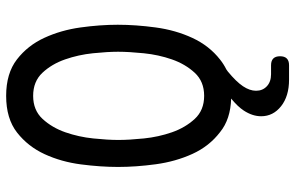

<svg xmlns="http://www.w3.org/2000/svg" viewBox="-192 -588 983 640"><g transform="rotate(-90 300.0 -268.5)"><path d="M402 143Q417 143 424.5 150.5Q432 158 432 173Q432 188 424.5 195.5Q417 203 402 203H354Q299 203 265.5 176.5Q232 150 232 110Q232 81 251 52Q264 32 291 10Q222 8 179 -27Q132 -63 106.5 -119Q81 -175 72 -241Q63 -307 63 -367Q63 -425 71.5 -490.5Q80 -556 105.5 -611.5Q131 -667 177.5 -703.5Q224 -740 300 -740Q375 -740 421.5 -704Q468 -668 493.5 -612.5Q519 -557 528 -492Q537 -427 537 -368Q537 -308 528 -241.5Q519 -175 493 -119Q467 -63 421 -27Q406 -15 388 -6L381 -1Q347 27 332 49.5Q317 72 317 93Q317 115 332 129Q347 143 372 143ZM300 -80Q348 -80 377 -111.5Q406 -143 421.5 -187.5Q437 -232 442 -281.5Q447 -331 447 -367Q447 -402 442 -450.5Q437 -499 421.5 -543.5Q406 -588 377 -619Q348 -650 300 -650Q252 -650 223 -618.5Q194 -587 178.5 -542.5Q163 -498 158 -449.5Q153 -401 153 -366Q153 -330 158 -281Q163 -232 178.5 -187.5Q194 -143 223 -111.5Q252 -80 300 -80Z"/></g></svg>

Font: Maple Mono NF CN
Style: Regular
Weight: 400
Monospace: yes
Designer: subframe7536
Version: Version 7.000